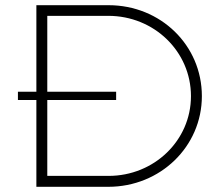

<svg xmlns="http://www.w3.org/2000/svg" viewBox="-20 -719 843 739"><path d="M398 -699H120V-366H49V-334H120V0H397C597 0 757 -155 757 -349C757 -545 598 -699 398 -699ZM398 -42H162V-334H427V-366H162V-658H397C573 -658 715 -521 715 -349C715 -178 573 -42 398 -42Z"/></svg>

Font: Montserrat arm ExtraLight
Style: Regular
Weight: 275
Designer: Julieta Ulanovsky
Foundry: Julieta Ulanovsky
Version: Version 6.000;PS 006.000;hotconv 1.0.88;makeotf.lib2.5.64775